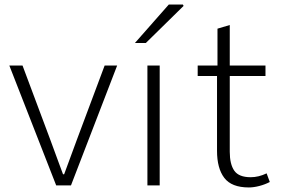

<svg xmlns="http://www.w3.org/2000/svg" viewBox="-20 -815 1261 844"><path d="M21 -527H79L201 -201L237 -103L257 -49H262L318 -201L440 -527H495L292 0H227Z M628 -527H682V0H628ZM722 -795H784L787 -789L621 -626H573Z M934 -152V-481H849V-527H936V-689L990 -705V-527H1147V-481H990V-148Q990 -93 1010 -64.5Q1030 -36 1082 -36Q1117 -36 1152 -53L1166 -15Q1145 -4 1120 2.5Q1095 9 1074 9Q998 9 966 -33Q934 -75 934 -152Z"/></svg>

Font: Nebula Sans Light
Style: Regular
Weight: 300
Designer: Paul D. Hunt for Adobe (as Source Sans)
Foundry: Nebula Entertainment & Broadcasting LLC
Version: Version 1.010